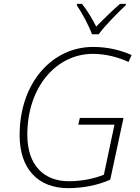

<svg xmlns="http://www.w3.org/2000/svg" viewBox="-20 -968 728 998"><path d="M458 -790H493C524 -833 592 -902 634 -941V-948H604C564 -914 517 -867 480 -830C461 -867 434 -914 406 -948H381L379 -941C407 -900 443 -833 458 -790ZM335 10C410 10 488 -5 553 -34L622 -355H395L387 -320H575L520 -60C472 -40 405 -26 338 -26C208 -26 122 -109 122 -267C122 -521 277 -688 462 -688C530 -688 593 -671 648 -646L664 -682C605 -708 540 -724 463 -724C255 -724 82 -542 82 -265C82 -95 173 10 335 10Z"/></svg>

Font: Noto Sans ExtraLight
Style: Italic
Weight: 200
Italic angle: -12°
Designer: Monotype Design Team
Foundry: Monotype Imaging Inc.
Version: Version 2.013